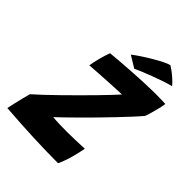

<svg xmlns="http://www.w3.org/2000/svg" viewBox="-252 -966 1096 1096"><g transform="rotate(45 296.5 -417.5)"><path d="M414 7Q325.5 7 219 2.8Q112.5 -1.5 -13.5 -11Q-10.5 -27 -4 -54.5Q2.5 -82 9.5 -110.8Q16.5 -139.5 21.5 -157.5Q46.5 -179.5 80.5 -211.5Q114.5 -243.5 152.5 -280.8Q190.5 -318 228.2 -355.8Q266 -393.5 299.5 -427.8Q333 -462 357.8 -488.5Q382.5 -515 394.5 -528.5Q382.5 -528.5 353.5 -527Q324.5 -525.5 287.5 -523.5Q250.5 -521.5 212.8 -519Q175 -516.5 145 -514.5Q147 -527.5 151 -546.2Q155 -565 159.5 -582Q165 -601.5 170.2 -618.8Q175.5 -636 180 -647Q205.5 -649.5 246.5 -652.8Q287.5 -656 335 -659.2Q382.5 -662.5 429.8 -664.5Q477 -666.5 515.5 -667Q526.5 -667 545 -666.8Q563.5 -666.5 581.5 -666.2Q599.5 -666 607.5 -665Q606.5 -653 602.5 -635.2Q598.5 -617.5 594 -600.5Q588.5 -578 582.8 -559.5Q577 -541 573.5 -534.5Q555 -512 525 -479.8Q495 -447.5 459.5 -410.2Q424 -373 386.8 -335Q349.5 -297 314.5 -262.2Q279.5 -227.5 251.8 -200.8Q224 -174 208.5 -159.5Q220 -158.5 237.2 -157.5Q254.5 -156.5 277.2 -156Q300 -155.5 327.5 -155.5Q358.5 -155.5 394 -156.8Q429.5 -158 463.5 -159.5Q461.5 -146.5 456.5 -124.8Q451.5 -103 445.5 -80.5Q438 -53.5 428.8 -28.2Q419.5 -3 414 7ZM472 -842Q494 -828.5 513.5 -812.5Q533 -796.5 546.5 -783Q560 -769.5 563 -764Q541.5 -759 510 -748.5Q478.5 -738 444.8 -725.2Q411 -712.5 382.8 -700.8Q354.5 -689 340 -682L269.5 -725Q288 -740 316.8 -759Q345.5 -778 376.5 -796.2Q407.5 -814.5 433.5 -827.2Q459.5 -840 472 -842Z"/></g></svg>

Font: Grandstander Thin
Style: Bold Italic
Weight: 700
Italic angle: -15°
Version: Version 1.200